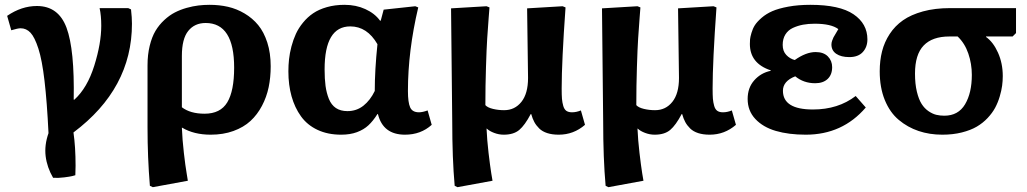

<svg xmlns="http://www.w3.org/2000/svg" viewBox="-20 -547 4280 800"><path d="M201.2 193.8Q175.8 149.9 170.2 103.8Q164.6 57.6 182.1 7.8Q175.8 -123 165.5 -210.2Q155.3 -297.4 139.9 -344.7Q124.5 -392.1 107.2 -410.6Q89.8 -429.2 65.9 -429.2Q54.2 -429.2 26.9 -420.9L9.8 -481Q69.8 -522 133.8 -522Q223.6 -522 257.3 -431.2Q291 -340.3 287.1 -131.8H290Q343.8 -180.7 372.8 -273.4Q401.9 -366.2 401.9 -439.9Q401.9 -482.4 395 -513.2H514.2L525.9 -507.8Q529.8 -473.6 529.8 -448.2Q529.8 -177.7 286.1 4.9Q294.9 64.9 294.9 144Q294.9 168 293.9 183.1Q289.1 184.6 280.3 186.8Q271.5 189 247.1 192.1Q222.7 195.3 201.2 193.8Z M616.7 232.9 604.5 227.1Q594.7 107.9 594.7 -15.1V-274.9Q594.7 -319.3 603.8 -356.2Q612.8 -393.1 627.9 -418.5Q643.1 -443.8 664.6 -463.6Q686 -483.4 708.7 -495.1Q731.4 -506.8 757.8 -514.2Q784.2 -521.5 806.9 -524.2Q829.6 -526.9 853.5 -526.9Q894 -526.9 930.2 -518.6Q966.3 -510.3 999.3 -490.7Q1032.2 -471.2 1055.9 -442.4Q1079.6 -413.6 1093.8 -369.6Q1107.9 -325.7 1107.9 -271Q1107.9 -224.6 1099.4 -183.6Q1090.8 -142.6 1071.5 -106Q1052.2 -69.3 1023.7 -43Q995.1 -16.6 952.6 -1.2Q910.2 14.2 857.9 14.2Q788.1 14.2 738.8 -15.1H737.8Q739.7 34.7 746.1 89.8Q752.4 145 757.8 175.8L762.7 206.1ZM832.5 -73.2Q898.4 -73.2 927 -120.6Q955.6 -168 955.6 -265.1Q955.6 -451.2 836.9 -451.2Q791 -451.2 764.4 -418.2Q737.8 -385.3 737.8 -314V-100.1Q772.9 -73.2 832.5 -73.2Z M1401.4 14.2Q1345.7 14.2 1303 -5.9Q1260.3 -25.9 1234.1 -62.3Q1208 -98.6 1194.8 -145.8Q1181.6 -192.9 1181.6 -250Q1181.6 -275.4 1184.3 -300.3Q1187 -325.2 1194.3 -353.3Q1201.7 -381.3 1212.9 -405.8Q1224.1 -430.2 1242.7 -452.9Q1261.2 -475.6 1284.9 -491.7Q1308.6 -507.8 1342 -517.3Q1375.5 -526.9 1415.5 -526.9Q1463.4 -526.9 1502.4 -509Q1541.5 -491.2 1563.5 -460.9H1566.4L1578.6 -506.8L1710.4 -521L1722.7 -516.1Q1679.7 -334.5 1679.7 -168Q1679.7 -120.1 1689 -99.6Q1698.2 -79.1 1725.6 -79.1Q1740.7 -79.1 1761.7 -86.9L1778.8 -26.9Q1733.4 14.2 1667.5 14.2Q1575.7 14.2 1554.7 -71.8H1552.7Q1534.2 -42.5 1514.9 -24.7Q1495.6 -6.8 1467.3 3.7Q1439 14.2 1401.4 14.2ZM1427.7 -84Q1465.8 -84 1494.4 -106.7Q1522.9 -129.4 1541.5 -168Q1541.5 -254.9 1552.7 -362.8Q1509.8 -437 1439.5 -437Q1332.5 -437 1332.5 -257.8Q1332.5 -218.3 1336.4 -189.2Q1340.3 -160.2 1350.3 -135Q1360.4 -109.9 1379.6 -96.9Q1398.9 -84 1427.7 -84Z M1886.2 232.9 1874.5 227.1Q1864.3 113.3 1864.3 -42L1859.4 -512.2L2007.3 -521L2019.5 -516.1Q2019.5 -515.6 2016.1 -472.2Q2012.7 -428.7 2010 -386.5Q2007.3 -344.2 2004.9 -266.6Q2002.4 -189 2002.4 -108.9Q2011.7 -98.6 2033.9 -93.3Q2056.2 -87.9 2080.6 -87.9Q2125 -87.9 2152.6 -122.6Q2180.2 -157.2 2180.2 -222.2L2176.3 -512.2L2324.2 -521L2336.4 -516.1Q2320.3 -290.5 2320.3 -178.2Q2320.3 -150.9 2321.5 -135.5Q2322.8 -120.1 2326.9 -105.7Q2331.1 -91.3 2339.8 -85.2Q2348.6 -79.1 2363.3 -79.1Q2381.3 -79.1 2400.4 -86.9L2417.5 -26.9Q2370.1 14.2 2308.1 14.2Q2280.8 14.2 2260.3 7.6Q2239.7 1 2226.8 -11.7Q2213.9 -24.4 2206.3 -38.6Q2198.7 -52.7 2193.4 -71.8H2191.4Q2167 -25.4 2143.6 -5.6Q2120.1 14.2 2079.1 14.2Q2058.6 14.2 2039.1 6.8Q2019.5 -0.5 2008.3 -11.2H2007.3Q2009.3 35.6 2015.6 89.8Q2022 144 2026.9 174.8L2032.2 206.1Z M2515.1 232.9 2503.4 227.1Q2493.2 113.3 2493.2 -42L2488.3 -512.2L2636.2 -521L2648.4 -516.1Q2648.4 -515.6 2645 -472.2Q2641.6 -428.7 2638.9 -386.5Q2636.2 -344.2 2633.8 -266.6Q2631.3 -189 2631.3 -108.9Q2640.6 -98.6 2662.8 -93.3Q2685.1 -87.9 2709.5 -87.9Q2753.9 -87.9 2781.5 -122.6Q2809.1 -157.2 2809.1 -222.2L2805.2 -512.2L2953.1 -521L2965.3 -516.1Q2949.2 -290.5 2949.2 -178.2Q2949.2 -150.9 2950.4 -135.5Q2951.7 -120.1 2955.8 -105.7Q2960 -91.3 2968.8 -85.2Q2977.5 -79.1 2992.2 -79.1Q3010.3 -79.1 3029.3 -86.9L3046.4 -26.9Q2999 14.2 2937 14.2Q2909.7 14.2 2889.2 7.6Q2868.7 1 2855.7 -11.7Q2842.8 -24.4 2835.2 -38.6Q2827.6 -52.7 2822.3 -71.8H2820.3Q2795.9 -25.4 2772.5 -5.6Q2749 14.2 2708 14.2Q2687.5 14.2 2668 6.8Q2648.4 -0.5 2637.2 -11.2H2636.2Q2638.2 35.6 2644.5 89.8Q2650.9 144 2655.8 174.8L2661.1 206.1Z M3337.4 14.2Q3266.1 14.2 3212.6 -1.5Q3159.2 -17.1 3127.2 -51.3Q3095.2 -85.4 3095.2 -134.8Q3095.2 -181.2 3122.6 -212.2Q3149.9 -243.2 3191.4 -252V-253.9Q3104.5 -282.7 3104.5 -363.8Q3104.5 -374 3105.2 -383.1Q3106 -392.1 3111.1 -409.9Q3116.2 -427.7 3125.2 -441.9Q3134.3 -456.1 3153.3 -472.7Q3172.4 -489.3 3198 -500.5Q3223.6 -511.7 3264.6 -519.3Q3305.7 -526.9 3356.4 -526.9Q3478.5 -526.9 3536.4 -487.5Q3594.2 -448.2 3594.2 -382.8Q3594.2 -351.1 3575 -330.1Q3555.7 -309.1 3519 -309.1Q3484.4 -309.1 3464.4 -322.8Q3444.3 -336.4 3444.3 -361.8Q3444.3 -369.1 3447.3 -377.7Q3450.2 -386.2 3452.9 -391.4Q3455.6 -396.5 3463.1 -408.7Q3470.7 -420.9 3473.1 -425.8Q3442.9 -448.2 3374.5 -448.2Q3348.1 -448.2 3325.9 -444.1Q3303.7 -439.9 3283.7 -430.7Q3263.7 -421.4 3252.4 -403.3Q3241.2 -385.3 3241.2 -359.9Q3241.2 -334 3256.1 -318.1Q3271 -302.2 3291.5 -296.9Q3338.4 -330.1 3378.4 -330.1Q3411.6 -330.1 3429.4 -312Q3447.3 -293.9 3447.3 -267.1Q3447.3 -235.8 3428.5 -218Q3409.7 -200.2 3376.5 -200.2Q3328.6 -200.2 3293.5 -229Q3242.2 -209 3242.2 -168.9Q3242.2 -90.8 3367.2 -90.8Q3472.2 -90.8 3545.4 -147L3587.4 -99.1Q3490.2 14.2 3337.4 14.2Z M3906.2 14.2Q3853 14.2 3807.4 -1.2Q3761.7 -16.6 3724.9 -47.4Q3688 -78.1 3666.7 -130.1Q3645.5 -182.1 3645.5 -250Q3645.5 -294.9 3655.3 -333.3Q3665 -371.6 3687 -405.3Q3709 -439 3742.4 -462.4Q3775.9 -485.8 3825.7 -499.5Q3875.5 -513.2 3938.5 -513.2H4213.4V-409.2L4199.2 -395H4088.4V-393.1Q4118.7 -371.6 4138.4 -327.4Q4158.2 -283.2 4158.2 -230Q4158.2 -210 4155.5 -189.7Q4152.8 -169.4 4145.5 -144.8Q4138.2 -120.1 4126.5 -98.1Q4114.7 -76.2 4095 -55.2Q4075.2 -34.2 4049.8 -19.3Q4024.4 -4.4 3987.5 4.9Q3950.7 14.2 3906.2 14.2ZM3914.6 -64.9Q3972.7 -64.9 4001 -112.3Q4029.3 -159.7 4029.3 -234.9Q4029.3 -281.2 4014.6 -324Q4000 -366.7 3970.2 -395H3935.5Q3864.7 -395 3828.6 -357.4Q3792.5 -319.8 3792.5 -240.2Q3792.5 -197.3 3800.3 -165Q3808.1 -132.8 3820.1 -114Q3832 -95.2 3848.9 -83.7Q3865.7 -72.3 3881.3 -68.6Q3897 -64.9 3914.6 -64.9Z"/></svg>

Font: Literata Book
Style: Bold
Weight: 700
Designer: Latin by Veronika Burian and Jose Scaglione. Greek by Irene Vlachou. Cyrillic by Vera Evstafieva
Foundry: TypeTogether
Version: Version 2.003;PS 002.003;hotconv 1.0.88;makeotf.lib2.5.64775